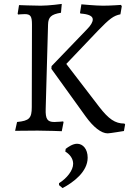

<svg xmlns="http://www.w3.org/2000/svg" viewBox="-20 -666 668 979"><path d="M143 -540 142 -120C142 -63 129 -50 67 -44L57 1C57 1 122 0 172 0C216 0 295 3 295 3L304 -43L302 -47C302 -47 277 -44 257 -44C222 -44 211 -58 213 -112L225 -541C226 -579 241 -593 291 -601L295 -646C295 -646 231 -637 188 -637C150 -637 77 -640 77 -640L70 -596L72 -592C72 -592 94 -594 106 -594C136 -594 143 -583 143 -540ZM243 -329 242 -315 417 -72C456 -18 496 14 529 14C540 14 612 2 612 2L618 -32L614 -36C567 -36 534 -59 486 -121L318 -340L479 -509C539 -571 559 -586 594 -593L601 -634L597 -641C597 -641 544 -637 505 -637C468 -637 395 -644 395 -644L388 -601L390 -597C433 -594 453 -584 453 -567C453 -553 443 -536 422 -515ZM299 293C354 264 427 210 427 138C427 94 403 67 373 67C351 67 328 83 315 93L313 107C335 120 353 142 353 169C353 203 321 243 281 268V278Z"/></svg>

Font: Alegreya SC
Style: Regular
Weight: 400
Designer: Juan Pablo del Peral
Foundry: Huerta Tipografica
Version: Version 2.007;PS 002.007;hotconv 1.0.88;makeotf.lib2.5.64775